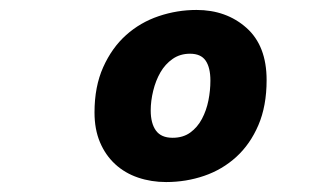

<svg xmlns="http://www.w3.org/2000/svg" viewBox="-20 -726 640 386"><path d="M314 -360Q284 -360 257.5 -369Q231 -378 211.5 -396Q192 -414 181 -440Q170 -466 170 -500Q170 -552 187.5 -591Q205 -630 233.5 -655.5Q262 -681 299 -693.5Q336 -706 375 -706Q435 -706 475.5 -670Q516 -634 516 -565Q516 -513 499.5 -474.5Q483 -436 455 -410.5Q427 -385 390.5 -372.5Q354 -360 314 -360ZM327 -449Q348 -449 362.5 -459.5Q377 -470 386 -487Q395 -504 399 -524Q403 -544 403 -564Q403 -590 393.5 -604Q384 -618 362 -618Q342 -618 327 -607.5Q312 -597 302.5 -580.5Q293 -564 288 -543.5Q283 -523 283 -504Q283 -478 293.5 -463.5Q304 -449 327 -449Z"/></svg>

Font: Source Code Pro Black
Style: Italic
Weight: 900
Italic angle: -11°
Monospace: yes
Designer: Paul D. Hunt, Teo Tuominen
Foundry: Adobe Systems Incorporated
Version: Version 1.050;PS 1.000;hotconv 16.6.51;makeotf.lib2.5.65220